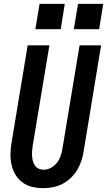

<svg xmlns="http://www.w3.org/2000/svg" viewBox="-20 -971 557 999"><path d="M206 8Q176 8 148 1.5Q120 -5 98 -21Q76 -37 61.5 -60.5Q47 -84 40.5 -111.5Q34 -139 34.5 -168.5Q35 -198 40 -228L124 -735H237L150 -212Q148 -198 147 -184.5Q146 -171 147 -157.5Q148 -144 151.5 -131.5Q155 -119 162.5 -108.5Q170 -98 182 -93Q194 -88 207 -88Q227 -88 245.5 -98Q264 -108 276.5 -124.5Q289 -141 295.5 -160Q302 -179 305 -198L394 -735H506L415 -183Q411 -158 403 -133.5Q395 -109 381.5 -86.5Q368 -64 348 -45Q328 -26 304.5 -14Q281 -2 256 3Q231 8 206 8ZM496 -819H364L386 -951H517ZM296 -819H164L186 -951H317Z"/></svg>

Font: Iosevka SS04
Style: Bold Italic
Weight: 700
Italic angle: -9°
Monospace: yes
Designer: Belleve Invis
Foundry: Belleve Invis
Version: Version 19.0.0; ttfautohint (v1.8.4)